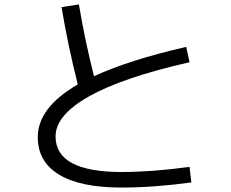

<svg xmlns="http://www.w3.org/2000/svg" viewBox="-20 -804 1040 864"><path d="M257 -772 335 -784Q363 -618 403 -461Q561 -534 818 -593L833 -524Q530 -455 380 -370Q230 -285 230 -190Q230 -30 527 -30Q664 -30 833 -53L841 17Q671 40 527 40Q342 40 246 -18Q150 -76 150 -187Q150 -320 330 -424Q284 -607 257 -772Z"/></svg>

Font: Mplus 1p
Style: Regular
Weight: 400
Version: Version 1.061